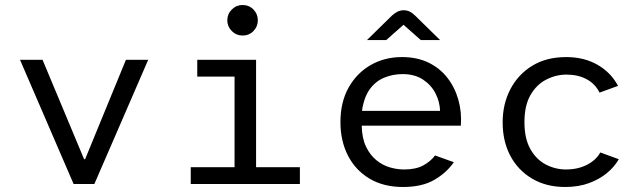

<svg xmlns="http://www.w3.org/2000/svg" viewBox="-20 -735 2568 767"><path d="M274 0 60 -496H150L316 -99H320L483 -496H572L357 0Z M742 0V-67H917V-429H768V-496H1003V-67H1178V0ZM949 -593Q924 -593 906 -611Q888 -629 888 -654Q888 -679 906 -697Q924 -715 949 -715Q975 -715 992.5 -697Q1010 -679 1010 -654Q1010 -629 992.5 -611Q975 -593 949 -593Z M1590 12Q1512 12 1456 -21.5Q1400 -55 1370 -113.5Q1340 -172 1340 -247Q1340 -327 1372.5 -385Q1405 -443 1460.5 -475Q1516 -507 1586 -507Q1646 -507 1691.5 -485Q1737 -463 1767 -424.5Q1797 -386 1811 -336.5Q1825 -287 1821 -233H1425Q1426 -183 1442 -149.5Q1458 -116 1483 -95.5Q1508 -75 1537 -66.5Q1566 -58 1594 -58Q1641 -58 1670.5 -74Q1700 -90 1718 -114L1793 -87Q1764 -45 1715 -16.5Q1666 12 1590 12ZM1426 -292H1738Q1737 -328 1720 -361.5Q1703 -395 1670 -417Q1637 -439 1588 -439Q1550 -439 1515.5 -425Q1481 -411 1457.5 -379Q1434 -347 1426 -292ZM1446 -575 1546 -673Q1557 -683 1568 -688.5Q1579 -694 1593 -694Q1606 -694 1617 -688.5Q1628 -683 1638 -673L1738 -575H1661L1592 -636L1523 -575Z M2238 12Q2162 12 2105.5 -21.5Q2049 -55 2018.5 -113Q1988 -171 1988 -246Q1988 -320 2019 -379Q2050 -438 2106.5 -472.5Q2163 -507 2242 -507Q2313 -507 2366.5 -476.5Q2420 -446 2449 -392L2375 -365Q2358 -400 2323.5 -418.5Q2289 -437 2243 -437Q2201 -437 2162 -417Q2123 -397 2099 -355Q2075 -313 2075 -247Q2075 -181 2099 -139Q2123 -97 2161 -77.5Q2199 -58 2241 -58Q2288 -58 2324.5 -76.5Q2361 -95 2378 -126L2452 -99Q2435 -69 2405 -44Q2375 -19 2333 -3.5Q2291 12 2238 12Z"/></svg>

Font: Atkinson Hyperlegible Mono ExtraLight
Style: Regular
Weight: 400
Monospace: yes
Version: Version 2.001